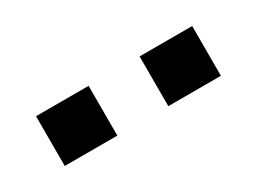

<svg xmlns="http://www.w3.org/2000/svg" viewBox="-25 -870 549 411"><g transform="rotate(-30 250.0 -664.5)"><path d="M313 -603V-726H443V-603ZM57 -603V-726H187V-603Z"/></g></svg>

Font: Nunito Sans 7pt Expanded SemiBold
Style: Regular
Weight: 600
Width: 7
Designer: Vernon Adams
Foundry: Vernon Adams
Version: Version 3.101;gftools[0.9.27]